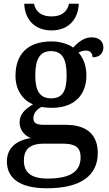

<svg xmlns="http://www.w3.org/2000/svg" viewBox="-20 -769 584 1029"><path d="M256 -606C354 -606 400 -674 402 -749H350C339 -701 305 -681 256 -681C207 -681 173 -701 162 -749H110C112 -674 158 -606 256 -606ZM232 240C418 240 504 168 504 51C504 -38 455 -100 332 -100H217C171 -100 159 -112 159 -136C159 -164 179 -184 203 -196C215 -193 241 -191 257 -191C383 -191 443 -264 443 -364C443 -419 426 -458 401 -487C413 -494 426 -498 442 -498C466 -498 476 -480 476 -462C518 -462 534 -487 534 -516C534 -544 514 -569 471 -569C429 -569 396 -540 372 -514C350 -531 305 -547 257 -547C126 -547 63 -477 63 -362C63 -291 99 -233 157 -210C110 -182 85 -154 85 -113C85 -69 115 -41 145 -29C73 -18 17 20 17 96C17 188 88 240 232 240ZM254 -242C193 -242 169 -283 169 -364C169 -449 192 -495 253 -495C315 -495 337 -451 337 -365C337 -282 316 -242 254 -242ZM234 188C139 188 108 149 108 91C108 16 161 1 213 1H316C378 1 412 17 412 73C412 142 370 188 234 188Z"/></svg>

Font: Noto Serif Medium
Style: Regular
Weight: 500
Designer: Monotype Design Team
Foundry: Monotype Imaging Inc.
Version: Version 2.013